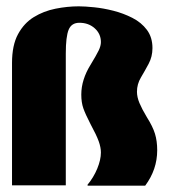

<svg xmlns="http://www.w3.org/2000/svg" viewBox="-20 -586 538 607"><path d="M258 1 256 -1Q276 -25 287.5 -53Q299 -81 299 -104Q299 -120 292 -139.5Q285 -159 266 -194Q250 -225 243.5 -243.5Q237 -262 237 -287Q237 -311 244.5 -334.5Q252 -358 265 -379Q285 -412 292 -426.5Q299 -441 299 -453Q299 -479 279.5 -496.5Q260 -514 231 -514Q206 -514 197 -492Q188 -470 188 -417V0H18V-387Q18 -443 37 -478Q56 -513 87 -532Q118 -551 155.5 -558.5Q193 -566 229 -566Q248 -566 277.5 -563Q307 -560 338.5 -552Q370 -544 398.5 -529.5Q427 -515 444.5 -491.5Q462 -468 462 -434Q462 -407 450 -384.5Q438 -362 425.5 -341Q413 -320 413 -296Q413 -279 421 -260Q429 -241 444 -216Q463 -186 470 -163Q477 -140 477 -111Q477 -50 439 1Z"/></svg>

Font: Tac One
Style: Regular
Weight: 400
Designer: Oluseyi Olusanya, David Udoh, Eyiyemi Adegbite, Mirko Velimirović
Version: Version 1.003; ttfautohint (v1.8.4.7-5d5b)